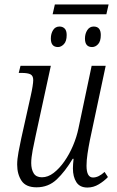

<svg xmlns="http://www.w3.org/2000/svg" viewBox="-20 -831 524 861"><path d="M216 -767 226 -811H467L457 -767ZM240 -620Q208 -620 208 -658Q208 -680 218 -696Q228 -712 247 -712Q261 -712 270 -703Q279 -694 279 -674Q279 -646 266.5 -633Q254 -620 240 -620ZM393 -620Q361 -620 361 -658Q361 -680 371.5 -696Q382 -712 400 -712Q432 -712 432 -674Q432 -646 420 -633Q408 -620 393 -620ZM372 10Q338 10 322.5 -14Q307 -38 307 -76Q307 -93 310 -119H306Q272 -62 234.5 -26.5Q197 9 144 9Q96 9 76.5 -20.5Q57 -50 57 -93Q57 -117 63 -149Q69 -181 75 -209L118 -402Q123 -424 126 -443Q129 -462 129 -472Q129 -491 117 -497.5Q105 -504 76 -504H64L72 -536H208L140 -223Q133 -192 126.5 -157.5Q120 -123 120 -100Q120 -72 131 -54Q142 -36 168 -36Q195 -36 220.5 -55.5Q246 -75 268.5 -107Q291 -139 307.5 -178Q324 -217 332 -256L391 -536H454L383 -202Q377 -172 372.5 -142Q368 -112 368 -88Q368 -35 397 -35Q410 -35 423 -41.5Q436 -48 449 -60L464 -37Q447 -19 423 -4.5Q399 10 372 10Z"/></svg>

Font: Noto Serif Condensed Light
Style: Italic
Weight: 300
Width: 3
Italic angle: -12°
Designer: Monotype Design Team
Foundry: Monotype Imaging Inc.
Version: Version 2.014; ttfautohint (v1.8.4.7-5d5b)